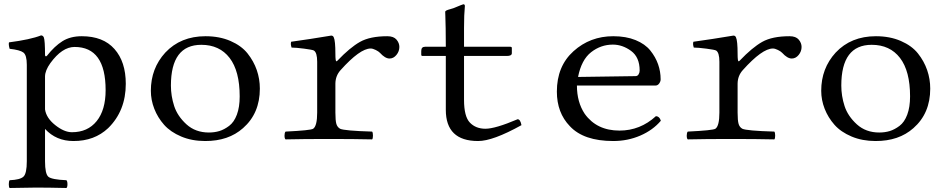

<svg xmlns="http://www.w3.org/2000/svg" viewBox="-20 -663 4518 916"><path d="M220.2 -361.8Q195.3 -326.7 194.8 -298.8V-141.1Q200.7 -100.1 243.4 -66.2Q286.1 -32.2 323.2 -32.2Q398.4 -32.2 441.2 -85.2Q483.9 -138.2 483.9 -232.9Q483.9 -439 335.9 -439Q276.4 -439 220.2 -361.8ZM194.8 -400.9Q194.8 -395 198.5 -394.5Q202.1 -394 204.1 -397Q240.2 -442.9 278.1 -466.6Q315.9 -490.2 370.1 -490.2Q472.2 -490.2 526.1 -429.2Q580.1 -368.2 580.1 -263.2Q580.1 -134.3 496.1 -51.8Q430.2 10.3 330.1 9.8Q248 9.8 194.8 -47.9V106Q194.8 167 210.9 180.4Q227.1 193.8 296.9 196.8Q301.8 201.7 301.8 215.8Q301.8 230 296.9 233.9Q210.9 231.9 151.9 231.9Q109.9 231.9 25.9 233.9Q22 230 22 216.1Q22 202.1 25.9 196.8Q75.7 194.8 91.8 179.9Q107.9 165 107.9 106V-354Q107.9 -399.9 91.6 -412.4Q75.2 -424.8 25.9 -430.2Q20 -451.2 22.9 -460.9Q125 -474.1 175.8 -494.1Q184.6 -494.1 189 -484.9Q194.8 -470.7 194.8 -400.9Z M699.7 -230Q699.7 -336.9 768.6 -412.1Q841.8 -490.2 960.4 -490.2Q1027.3 -490.2 1079.6 -467.5Q1131.8 -444.8 1161.1 -408Q1190.4 -371.1 1205.1 -328.6Q1219.7 -286.1 1219.7 -240.2Q1219.7 -122.1 1139.6 -51.8Q1069.8 10.3 958.5 9.8Q895.5 9.8 844.5 -11.7Q793.5 -33.2 762.9 -67.6Q732.4 -102.1 716.1 -144Q699.7 -186 699.7 -230ZM940.4 -449.2Q795.4 -449.2 795.4 -254.9Q795.4 -205.1 811 -157Q826.7 -108.9 869.6 -69.8Q912.6 -30.8 976.6 -30.8Q1003.4 -30.8 1026.6 -37.8Q1049.8 -44.9 1073.2 -62.5Q1096.7 -80.1 1110.1 -116Q1123.5 -151.9 1123.5 -203.1Q1123.5 -324.2 1075.4 -386.7Q1027.3 -449.2 940.4 -449.2Z M1580.1 -405.8Q1580.1 -370.1 1585 -370.6Q1586.9 -370.6 1590.3 -374Q1649.4 -436 1697.3 -463.1Q1745.1 -490.2 1828.1 -490.2Q1857.9 -490.2 1871.6 -474.1Q1885.3 -458 1885.3 -439Q1885.3 -418 1871.3 -400.9Q1857.4 -383.8 1838.4 -383.8Q1817.4 -383.8 1792.5 -411.1Q1786.6 -417.5 1772.5 -424.6Q1758.3 -431.6 1748.5 -431.6Q1697.3 -431.6 1604.5 -328.1Q1580.6 -301.3 1580.1 -264.2V-126Q1580.1 -87.9 1584.7 -72Q1589.4 -56.2 1602.5 -48.8Q1622.6 -39.1 1755.4 -35.2Q1759.3 -30.3 1759.3 -16.1Q1759.3 -2 1755.4 2Q1669.4 0 1549.3 0Q1426.3 0 1342.3 2Q1337.4 -2 1337.4 -15.9Q1337.4 -29.8 1342.3 -35.2Q1462.4 -41 1474.1 -48.8Q1493.2 -62 1493.2 -126V-368.2Q1493.2 -412.1 1477.5 -421.9Q1470.7 -425.8 1430.9 -430.9Q1391.1 -436 1371.1 -436Q1365.2 -453.1 1369.1 -463.9Q1458 -476.1 1560.1 -493.2Q1568.8 -493.2 1572.3 -484.9Q1580.1 -468.8 1580.1 -405.8Z M2007.8 -439.9H2106.9Q2106.9 -488.8 2106.2 -527.3Q2105.5 -565.9 2104.7 -585Q2104 -604 2104 -606Q2104 -610.4 2110.1 -613.3Q2116.2 -616.2 2128.2 -619.4Q2140.1 -622.6 2146 -625Q2188 -642.6 2190.4 -642.6Q2198.2 -642.6 2197.8 -633.8Q2193.8 -593.8 2193.8 -528.8V-439.9H2414.1Q2421.9 -439.9 2421.9 -434.1V-409.2Q2421.9 -396 2397.9 -396H2193.8V-187Q2193.8 -106.9 2221.9 -77.9Q2250 -48.8 2295.9 -48.8Q2342.8 -48.8 2449.7 -94.2Q2462.9 -93.3 2467.8 -65.9Q2330.6 10.3 2260.7 9.8Q2106.9 9.8 2106.9 -139.2V-396H1995.1Q1990.2 -396 1989.7 -401.9V-419.9Q1989.7 -439.9 2007.8 -439.9Z M2737.8 -295.9 3011.7 -299.8Q3021.5 -299.8 3026.6 -308.3Q3031.7 -316.9 3031.7 -326.2Q3031.7 -390.1 2990.7 -420.2Q2949.7 -450.2 2903.8 -450.2Q2846.7 -450.2 2800.3 -414.1Q2753.9 -377.9 2737.8 -295.9ZM3109.4 -108.9Q3126.5 -107.9 3132.8 -86.9Q3094.7 -42 3034.7 -16.1Q2974.6 9.8 2905.8 9.8Q2764.6 9.8 2698.7 -61Q2636.7 -125 2636.7 -226.1Q2636.7 -347.2 2716.1 -418.7Q2795.4 -490.2 2905.8 -490.2Q2966.8 -490.2 3012.2 -471.7Q3057.6 -453.1 3082.5 -422.1Q3107.4 -391.1 3119.6 -356.4Q3131.8 -321.8 3131.8 -284.2Q3131.8 -274.4 3124.8 -264.6Q3117.7 -254.9 3107.4 -254.9H2732.4Q2732.4 -175.8 2769.5 -120.1Q2826.7 -40 2935.5 -40Q3034.2 -40 3109.4 -108.9Z M3499 -405.8Q3499 -370.1 3503.9 -370.6Q3505.9 -370.6 3509.3 -374Q3568.4 -436 3616.2 -463.1Q3664.1 -490.2 3747.1 -490.2Q3776.9 -490.2 3790.5 -474.1Q3804.2 -458 3804.2 -439Q3804.2 -418 3790.3 -400.9Q3776.4 -383.8 3757.3 -383.8Q3736.3 -383.8 3711.4 -411.1Q3705.6 -417.5 3691.4 -424.6Q3677.2 -431.6 3667.5 -431.6Q3616.2 -431.6 3523.4 -328.1Q3499.5 -301.3 3499 -264.2V-126Q3499 -87.9 3503.7 -72Q3508.3 -56.2 3521.5 -48.8Q3541.5 -39.1 3674.3 -35.2Q3678.2 -30.3 3678.2 -16.1Q3678.2 -2 3674.3 2Q3588.4 0 3468.3 0Q3345.2 0 3261.2 2Q3256.3 -2 3256.3 -15.9Q3256.3 -29.8 3261.2 -35.2Q3381.3 -41 3393.1 -48.8Q3412.1 -62 3412.1 -126V-368.2Q3412.1 -412.1 3396.5 -421.9Q3389.6 -425.8 3349.9 -430.9Q3310.1 -436 3290 -436Q3284.2 -453.1 3288.1 -463.9Q3377 -476.1 3479 -493.2Q3487.8 -493.2 3491.2 -484.9Q3499 -468.8 3499 -405.8Z M3897.9 -230Q3897.9 -336.9 3966.8 -412.1Q4040 -490.2 4158.7 -490.2Q4225.6 -490.2 4277.8 -467.5Q4330.1 -444.8 4359.4 -408Q4388.7 -371.1 4403.3 -328.6Q4418 -286.1 4418 -240.2Q4418 -122.1 4337.9 -51.8Q4268.1 10.3 4156.7 9.8Q4093.8 9.8 4042.7 -11.7Q3991.7 -33.2 3961.2 -67.6Q3930.7 -102.1 3914.3 -144Q3897.9 -186 3897.9 -230ZM4138.7 -449.2Q3993.7 -449.2 3993.7 -254.9Q3993.7 -205.1 4009.3 -157Q4024.9 -108.9 4067.9 -69.8Q4110.8 -30.8 4174.8 -30.8Q4201.7 -30.8 4224.9 -37.8Q4248 -44.9 4271.5 -62.5Q4294.9 -80.1 4308.3 -116Q4321.8 -151.9 4321.8 -203.1Q4321.8 -324.2 4273.7 -386.7Q4225.6 -449.2 4138.7 -449.2Z"/></svg>

Font: Linux Libertine Mono
Style: Mono
Weight: 400
Designer: Philipp H. Poll
Foundry: Philipp H. Poll
Version: Version 5.1.7 ; ttfautohint (v0.9)